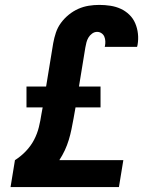

<svg xmlns="http://www.w3.org/2000/svg" viewBox="-20 -763 640 783"><path d="M23 0 41 -110Q65 -125 85.5 -146.5Q106 -168 119 -193Q132 -218 138.5 -244.5Q145 -271 149 -298L154 -325H88V-410H168L197 -587Q201 -609 208 -630Q215 -651 228.5 -669.5Q242 -688 260.5 -703Q279 -718 299.5 -727Q320 -736 341.5 -739.5Q363 -743 385 -743Q408 -743 430.5 -739.5Q453 -736 472.5 -727Q492 -718 507.5 -703Q523 -688 531.5 -668Q540 -648 542.5 -625.5Q545 -603 541 -580L539 -572H407L408 -575Q410 -585 409.5 -595Q409 -605 405.5 -613.5Q402 -622 394 -627.5Q386 -633 376 -633Q365 -633 355.5 -626Q346 -619 340.5 -609.5Q335 -600 332.5 -590Q330 -580 328 -569L302 -410H390V-325H288L280 -280Q276 -258 271.5 -236Q267 -214 260.5 -192.5Q254 -171 244.5 -150.5Q235 -130 222 -110H483L465 0Z"/></svg>

Font: Iosevka Extrabold Extended
Style: Italic
Weight: 800
Width: 7
Italic angle: -9°
Monospace: yes
Designer: Belleve Invis
Foundry: Belleve Invis
Version: Version 32.5.0; ttfautohint (v1.8.4)